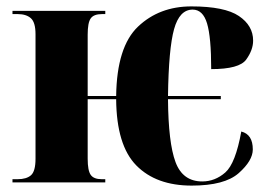

<svg xmlns="http://www.w3.org/2000/svg" viewBox="-20 -570 848 600"><path d="M579 10Q682 10 726 -29Q770 -68 770 -103Q770 -150 734 -159Q716 -59 684 -31Q652 -3 612 -3Q551 -3 528.5 -63.5Q506 -124 505 -260H670V-270H505Q507 -418 524 -479Q541 -540 582 -540Q614 -540 627 -497Q640 -454 640 -354Q728 -354 749.5 -384Q771 -414 771 -443Q771 -490 726.5 -520Q682 -550 578 -550Q478 -550 411.5 -487Q345 -424 343 -270H254V-462Q254 -499 263.5 -512.5Q273 -526 299 -526H309V-536H19V-526H35Q62 -526 76.5 -513Q91 -500 91 -463V-74Q91 -35 77 -22.5Q63 -10 35 -10H19V0H309V-10H298Q273 -10 263.5 -23.5Q254 -37 254 -74V-260H343Q344 -116 406 -53Q468 10 579 10Z"/></svg>

Font: Noto Serif Display SemiCondensed Extra
Style: Regular
Weight: 800
Width: 4
Designer: Monotype Design Team
Foundry: Monotype Imaging Inc.
Version: Version 1.900